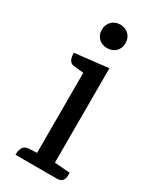

<svg xmlns="http://www.w3.org/2000/svg" viewBox="-180 -746 659 802"><g transform="rotate(30 149.5 -345.0)"><path d="M243 0H43V-8Q43 -18 48 -30Q55 -48 78 -50L117 -52V-438L69 -443Q41 -446 41 -491L202 -509V-54L276 -48Q281 0 243 0ZM192 -592.5Q176 -577 151 -577Q126 -577 110 -592.5Q94 -608 94 -633Q94 -658 110 -674Q126 -690 151 -690Q176 -690 192 -674Q208 -658 208 -633Q208 -608 192 -592.5Z"/></g></svg>

Font: Karma Medium
Style: Regular
Weight: 500
Designer: Joana Correia
Foundry: Indian Type Foundry
Version: Version 1.202;PS 1.0;hotconv 1.0.78;makeotf.lib2.5.61930; tt